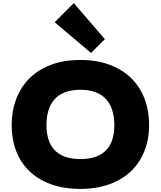

<svg xmlns="http://www.w3.org/2000/svg" viewBox="-20 -1206 1035 1236"><path d="M655 -954 566 -865 332 -1063 455 -1186ZM940 -401Q940 -311 910.5 -235.5Q881 -160 825 -105.5Q769 -51 686 -20.5Q603 10 497 10Q389 10 306.5 -20.5Q224 -51 168 -105.5Q112 -160 83.5 -235.5Q55 -311 55 -401Q55 -490 83.5 -566.5Q112 -643 167.5 -699.5Q223 -756 306 -788Q389 -820 497 -820Q606 -820 689 -788Q772 -756 827.5 -700Q883 -644 911.5 -567.5Q940 -491 940 -401ZM716 -401Q716 -451 703.5 -493Q691 -535 665 -565Q639 -595 597.5 -611.5Q556 -628 498 -628Q440 -628 398.5 -612Q357 -596 330.5 -566Q304 -536 291.5 -494Q279 -452 279 -401Q279 -351 291.5 -310.5Q304 -270 330 -241.5Q356 -213 397.5 -197.5Q439 -182 498 -182Q556 -182 597.5 -197.5Q639 -213 665.5 -241.5Q692 -270 704 -310.5Q716 -351 716 -401Z"/></svg>

Font: TypoPRO Sinkin Sans
Style: 900 X Black
Weight: 950
Designer: Keith Bates
Foundry: K-Type
Version: Sinkin Sans (version 1.0)  by Keith Bates   •   © 2014   www